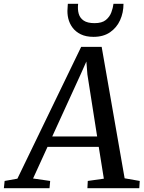

<svg xmlns="http://www.w3.org/2000/svg" viewBox="-86 -996 764 1016"><path d="M-65.5 0 -61.5 -38.5 6 -50.5 343.5 -748H452L573.5 -52.5L653.5 -38.5L651 0H376.5L378.5 -38.5L463.5 -50.5L436.5 -219H165.5L89 -51.5L179.5 -38.5L176 0ZM190.5 -274H428L376.5 -602L371 -670.5L343 -607.5ZM409 -801Q369 -801 341.5 -814.5Q314 -828 297.8 -850Q281.5 -872 275.2 -898.5Q269 -925 271.5 -951.5Q272 -958 272.2 -964Q272.5 -970 273 -976H327.5Q324 -946.5 330.5 -923.5Q337 -900.5 357 -887Q377 -873.5 414.5 -873.5Q453.5 -873.5 474 -890.2Q494.5 -907 503.2 -930.8Q512 -954.5 514.5 -976H567.5Q567.5 -929 549.5 -889.2Q531.5 -849.5 496.2 -825.2Q461 -801 409 -801Z"/></svg>

Font: Merriweather 24pt
Style: Italic
Weight: 400
Italic angle: -7.8°
Designer: Eben Sorkin
Foundry: Eben Sorkin
Version: Version 2.101